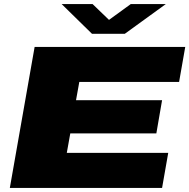

<svg xmlns="http://www.w3.org/2000/svg" viewBox="-20 -917 924 937"><path d="M28 0 149 -688H884L854 -517H367L351 -428H771L743 -266H323L306 -171H801L771 0ZM789 -897 589 -752H429L281 -897H432L542 -791H472L618 -897Z"/></svg>

Font: Archivo Expanded Black
Style: Italic
Weight: 900
Width: 7
Italic angle: -10°
Designer: Hector Gatti
Foundry: Omnibus-Type
Version: Version 2.001